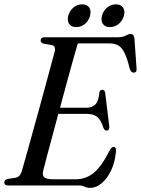

<svg xmlns="http://www.w3.org/2000/svg" viewBox="-24 -876 665 907"><path d="M347.5 0H12.5Q-3.5 0 -3.5 -14Q-3.5 -26.5 11 -30.5L50 -36.5Q71 -41 78.5 -66Q85.5 -89 97.8 -133.5Q110 -178 125.8 -234.5Q141.5 -291 158.2 -351.8Q175 -412.5 190.2 -468.8Q205.5 -525 217.2 -568.8Q229 -612.5 235 -634.5Q240 -658.5 221 -663L180.5 -670Q168 -674.5 168 -684Q168 -700 186.5 -700H532.5Q556 -700 569.5 -707.8Q583 -715.5 593 -715.5Q608.5 -715.5 611 -695L621 -555Q623.5 -534 609.5 -533Q595 -531.5 588.5 -552.5Q577 -600.5 564.2 -626.2Q551.5 -652 534.2 -661.5Q517 -671 493 -671H343.5Q336 -646.5 322.8 -599Q309.5 -551.5 293 -491Q276.5 -430.5 259.5 -367H386Q409.5 -367 425.8 -382Q442 -397 445.5 -439.5Q448.5 -452 458.5 -452Q471 -452 473 -436.5L492 -281.5Q494.5 -260 480 -259Q470 -258.5 464.5 -272.5Q452.5 -310 435 -324Q417.5 -338 386 -338H251.5Q235.5 -278.5 220.8 -224Q206 -169.5 195.2 -128.5Q184.5 -87.5 180 -69Q175 -48 185 -38.5Q195 -29 229.5 -29H333.5Q381 -29 418.5 -59.2Q456 -89.5 494.5 -166Q503 -182 512.5 -182Q525 -182 524 -162.5Q520 -112 501.8 -72.8Q483.5 -33.5 457 -11Q430.5 11.5 401.5 11.5Q387 11.5 375.2 5.8Q363.5 0 347.5 0ZM336 -748Q313 -748 302.8 -763.2Q292.5 -778.5 298.5 -802Q305 -825.5 323 -840.5Q341 -855.5 364 -855.5Q387.5 -855.5 397.5 -840.5Q407.5 -825.5 401.5 -802Q395.5 -778.5 377.5 -763.2Q359.5 -748 336 -748ZM495.5 -748Q472 -748 461.8 -763.2Q451.5 -778.5 458 -802Q464 -825.5 482.2 -840.5Q500.5 -855.5 523.5 -855.5Q547 -855.5 557.2 -840.5Q567.5 -825.5 561.5 -802Q555 -778.5 537 -763.2Q519 -748 495.5 -748Z"/></svg>

Font: Fraunces 144pt Soft
Style: Italic
Weight: 400
Italic angle: -16°
Version: Version 1.000;[b76b70a41]